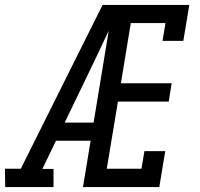

<svg xmlns="http://www.w3.org/2000/svg" viewBox="-37 -755 807 775"><path d="M-16 0 -17 -74H47L377 -735H449Q422 -673 393 -612Q364 -551 335 -490L224 -260H341L329 -187H189L134 -73H179V0ZM298 0 419 -735H727L703 -590H619L631 -662H491L451 -419H656L644 -345H439L394 -74H534L546 -145H630L606 0Z"/></svg>

Font: Iosevka Plex Etoile
Style: Italic
Weight: 400
Italic angle: -9°
Designer: Belleve Invis
Foundry: Belleve Invis
Version: Version 25.1.1; ttfautohint (v1.8.4)